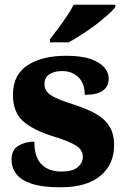

<svg xmlns="http://www.w3.org/2000/svg" viewBox="-20 -786 532 816"><path d="M237 10Q159 10 113.5 -5.5Q68 -21 48.5 -47.5Q29 -74 29 -107Q29 -149 58 -166.5Q87 -184 126 -184Q126 -118 156.5 -87.5Q187 -57 240 -57Q289 -57 310.5 -75.5Q332 -94 332 -119Q332 -149 303.5 -167Q275 -185 211 -205Q122 -232 78.5 -270.5Q35 -309 35 -383Q35 -468 97 -508.5Q159 -549 261 -549Q326 -549 365.5 -535Q405 -521 423.5 -499Q442 -477 442 -453Q442 -419 417.5 -401Q393 -383 340 -383Q340 -432 313 -458Q286 -484 245 -484Q210 -484 189.5 -470Q169 -456 169 -430Q169 -400 194.5 -382.5Q220 -365 289 -343Q343 -326 382.5 -305Q422 -284 443.5 -251.5Q465 -219 465 -169Q465 -87 406.5 -38.5Q348 10 237 10ZM192 -619Q207 -638 226.5 -664Q246 -690 264 -717Q282 -744 293 -766H470V-756Q461 -743 438.5 -723Q416 -703 387 -681Q358 -659 327.5 -639.5Q297 -620 272 -606H192Z"/></svg>

Font: Noto Serif Georgian ExtraBold
Style: Regular
Weight: 800
Designer: Monotype Design Team, Akaki Razmadze
Foundry: Google LLC
Version: Version 2.003; ttfautohint (v1.8.4.7-5d5b)